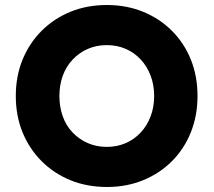

<svg xmlns="http://www.w3.org/2000/svg" viewBox="-20 -736 852 766"><path d="M43 -353Q43 -432 70 -498Q97 -564 146 -613Q195 -662 261 -689Q327 -716 406 -716Q485 -716 551 -689Q617 -662 666 -613Q715 -564 741.5 -498Q768 -432 768 -353Q768 -275 741.5 -208.5Q715 -142 666 -93Q617 -44 551 -17Q485 10 407 10Q327 10 261 -17Q195 -44 146 -93Q97 -142 70 -208Q43 -274 43 -353ZM595 -353Q595 -397 581 -434Q567 -471 541.5 -498.5Q516 -526 481.5 -541Q447 -556 406 -556Q365 -556 330.5 -541Q296 -526 270 -498.5Q244 -471 230.5 -434Q217 -397 217 -353Q217 -309 230.5 -271.5Q244 -234 270 -207Q296 -180 330.5 -165Q365 -150 406 -150Q447 -150 481.5 -165Q516 -180 541.5 -207.5Q567 -235 581 -272Q595 -309 595 -353Z"/></svg>

Font: Mach
Style: Bold
Weight: 700
Version: Version 1.002